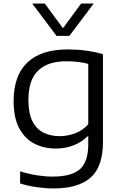

<svg xmlns="http://www.w3.org/2000/svg" viewBox="-20 -828 686 1078"><path d="M280.5 230Q237.5 230 187.5 223Q137.5 216 93 202V134Q143.5 149.5 189.5 156.5Q235.5 163.5 276.5 163.5Q380.5 163.5 428 122.5Q475.5 81.5 475.5 -17V-62H470.5Q439 -30.5 393.8 -12.2Q348.5 6 292.5 6Q226.5 6 173 -21.5Q119.5 -49 88 -107.8Q56.5 -166.5 56.5 -260Q56.5 -403.5 133.5 -477Q210.5 -550.5 361 -550.5Q465 -550.5 558 -524V-30.5Q558 108 489 169Q420 230 280.5 230ZM315 -63.5Q358.5 -63.5 401 -79.2Q443.5 -95 475.5 -130.5V-469.5Q451.5 -476 420.5 -480Q389.5 -484 353 -484Q247.5 -484 193.5 -431.2Q139.5 -378.5 139.5 -267.5Q139.5 -191.5 162.2 -147Q185 -102.5 224.8 -83Q264.5 -63.5 315 -63.5ZM297.5 -626.5 161 -808H231.5L333.5 -669.5L435.5 -808H506L369.5 -626.5Z"/></svg>

Font: Encode Sans Expanded
Style: Regular
Weight: 400
Width: 7
Designer: Multiple Designers
Foundry: Impallari Type
Version: Version 3.000; ttfautohint (v1.8.3) -l 8 -r 50 -G 200 -x 14 